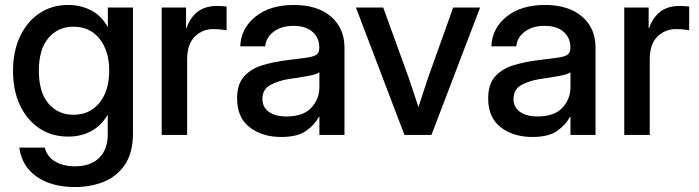

<svg xmlns="http://www.w3.org/2000/svg" viewBox="-20 -546 2828 777"><path d="M283.2 210.9Q188.5 210.9 128.4 168.9Q68.4 127 58.1 51.3H161.1Q170.9 88.9 203.6 107.9Q236.3 127 283.2 127Q345.7 127 380.9 93.3Q416 59.6 416 -2.9V-81.1H415.5Q388.7 -36.1 347.9 -14.6Q307.1 6.8 256.3 6.8Q189 6.8 138.7 -27.1Q88.4 -61 60.5 -120.8Q32.7 -180.7 32.7 -259.3Q32.7 -337.9 60.8 -397.9Q88.9 -458 139.2 -491.9Q189.5 -525.9 255.9 -525.9Q306.2 -525.9 348.1 -504.4Q390.1 -482.9 416 -437H416.5V-515.6H518.1V-6.8Q518.1 71.3 486.3 119.1Q454.6 167 401.4 189Q348.1 210.9 283.2 210.9ZM277.3 -81.5Q343.3 -81.5 382.6 -130.1Q421.9 -178.7 421.9 -259.8Q421.9 -340.8 382.6 -389.4Q343.3 -438 277.3 -438Q214.8 -438 176 -392.3Q137.2 -346.7 137.2 -259.8Q137.2 -172.9 176 -127.2Q214.8 -81.5 277.3 -81.5Z M634.3 0V-515.6H732.9V-432.1H734.9Q749 -474.6 779.5 -498.3Q810.1 -522 859.4 -522Q871.1 -522 880.9 -521Q890.6 -520 897 -519.5V-423.3Q891.1 -424.8 876 -426.5Q860.8 -428.2 842.8 -428.2Q799.3 -428.2 768.3 -397.9Q737.3 -367.7 737.3 -304.7V0Z M1118.2 8.3Q1041 8.3 990.2 -31Q939.5 -70.3 939.5 -147.5Q939.5 -206.1 968.5 -237.5Q997.6 -269 1044.2 -282.7Q1090.8 -296.4 1143.1 -302.7Q1191.4 -308.6 1219.7 -312.5Q1248 -316.4 1260 -324.2Q1272 -332 1272 -351.1V-355.5Q1272 -393.1 1244.6 -417.2Q1217.3 -441.4 1168 -441.4Q1118.7 -441.4 1087.4 -417.7Q1056.2 -394 1053.2 -358.4H952.1Q955.6 -432.1 1014.2 -479Q1072.8 -525.9 1169.4 -525.9Q1264.6 -525.9 1319.3 -479Q1374 -432.1 1374 -353.5V0H1272.5V-73.2H1270.5Q1254.4 -42 1219.5 -16.8Q1184.6 8.3 1118.2 8.3ZM1139.2 -74.7Q1207.5 -74.7 1240 -110.1Q1272.5 -145.5 1272.5 -192.9V-253.4Q1262.2 -245.1 1226.1 -238.5Q1189.9 -231.9 1148.9 -226.1Q1106.4 -219.7 1074.2 -202.1Q1042 -184.6 1042 -145.5Q1042 -112.3 1068.1 -93.5Q1094.2 -74.7 1139.2 -74.7Z M1616.7 0 1420.4 -515.6H1530.8L1633.3 -232.9Q1644 -202.6 1653.8 -172.4Q1663.6 -142.1 1673.3 -112.3Q1683.1 -142.1 1692.9 -172.4Q1702.6 -202.6 1712.9 -232.9L1814 -515.6H1922.9L1726.1 0Z M2134.3 8.3Q2057.1 8.3 2006.3 -31Q1955.6 -70.3 1955.6 -147.5Q1955.6 -206.1 1984.6 -237.5Q2013.7 -269 2060.3 -282.7Q2106.9 -296.4 2159.2 -302.7Q2207.5 -308.6 2235.8 -312.5Q2264.2 -316.4 2276.1 -324.2Q2288.1 -332 2288.1 -351.1V-355.5Q2288.1 -393.1 2260.7 -417.2Q2233.4 -441.4 2184.1 -441.4Q2134.8 -441.4 2103.5 -417.7Q2072.3 -394 2069.3 -358.4H1968.3Q1971.7 -432.1 2030.3 -479Q2088.9 -525.9 2185.5 -525.9Q2280.8 -525.9 2335.4 -479Q2390.1 -432.1 2390.1 -353.5V0H2288.6V-73.2H2286.6Q2270.5 -42 2235.6 -16.8Q2200.7 8.3 2134.3 8.3ZM2155.3 -74.7Q2223.6 -74.7 2256.1 -110.1Q2288.6 -145.5 2288.6 -192.9V-253.4Q2278.3 -245.1 2242.2 -238.5Q2206.1 -231.9 2165 -226.1Q2122.6 -219.7 2090.3 -202.1Q2058.1 -184.6 2058.1 -145.5Q2058.1 -112.3 2084.2 -93.5Q2110.4 -74.7 2155.3 -74.7Z M2506.3 0V-515.6H2605V-432.1H2606.9Q2621.1 -474.6 2651.6 -498.3Q2682.1 -522 2731.4 -522Q2743.2 -522 2752.9 -521Q2762.7 -520 2769 -519.5V-423.3Q2763.2 -424.8 2748 -426.5Q2732.9 -428.2 2714.8 -428.2Q2671.4 -428.2 2640.4 -397.9Q2609.4 -367.7 2609.4 -304.7V0Z"/></svg>

Font: Inter Display Medium
Style: Regular
Weight: 500
Designer: Rasmus Andersson
Foundry: rsms
Version: Version 4.001;git-9221beed3